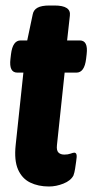

<svg xmlns="http://www.w3.org/2000/svg" viewBox="-20 -670 336 698"><path d="M158 8Q119 8 89.5 -6.5Q60 -21 45.5 -54Q31 -87 37 -143L65 -406H43Q12 -406 18 -456L20 -473Q26 -523 55 -523H79L99 -618Q102 -634 116.5 -642Q131 -650 160 -650H178Q239 -650 234 -613L224 -523H270Q301 -523 295 -473L293 -456Q287 -406 258 -406H215L187 -142Q185 -123 192.5 -115.5Q200 -108 214 -108Q227 -108 236.5 -111.5Q246 -115 250 -115Q256 -115 258 -108.5Q260 -102 257 -84Q255 -70 253 -56.5Q251 -43 247 -32Q237 -13 210.5 -2.5Q184 8 158 8Z"/></svg>

Font: Asap Condensed
Style: Bold Italic
Weight: 700
Width: 3
Italic angle: -6°
Designer: Pablo Cosgaya
Foundry: Omnibus-Type
Version: Version 3.001; ttfautohint (v1.8.4.7-5d5b)